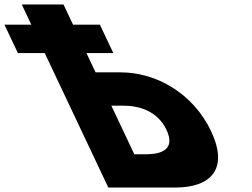

<svg xmlns="http://www.w3.org/2000/svg" viewBox="-321 -845 1137 865"><path d="M-301 -734H-180L-223 -825H-35L8 -734H129L189.5 -606H68.5L109.6 -519H222.6C383.6 -519 549.6 -424 629.9 -254C710.8 -83 629 0 468 0H167L-119.5 -606H-240.5ZM180.6 -369 284.1 -150H337.1C411.1 -150 469.3 -175 429.1 -260C389.4 -344 307.6 -369 233.6 -369Z"/></svg>

Font: Hussar
Style: BdOpOblFive
Weight: 700
Foundry: Cannot Into Space Fonts
Version: Version 2.00